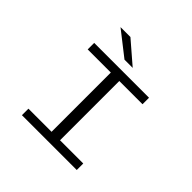

<svg xmlns="http://www.w3.org/2000/svg" viewBox="-220 -1109 1315 1315"><g transform="rotate(45 437.5 -452.0)"><path d="M172 0V-63H396V-637H172V-700H703V-637H478V-63H703V0ZM400 -765.5 223 -904H319L479.5 -765.5Z"/></g></svg>

Font: Trispace SemiExpanded Light
Style: Regular
Weight: 300
Width: 6
Designer: Tyler Finck
Foundry: Etcetera Type Company
Version: Version 1.210; ttfautohint (v1.8.3)